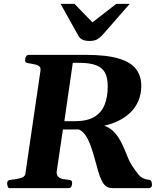

<svg xmlns="http://www.w3.org/2000/svg" viewBox="-20 -978 837 998"><path d="M29.8 0Q22.9 0 20 -9Q17.1 -18.1 17.1 -24.4Q17.1 -41.5 33.2 -43Q57.1 -44.9 83.3 -51.3Q109.4 -57.6 111.8 -74.2L190.4 -610.8Q192.9 -628.4 181.2 -635.5Q169.4 -642.6 152.8 -645Q136.2 -647.5 123.3 -650.4Q110.4 -653.3 110.4 -663.1Q110.4 -675.3 115 -684.1Q119.6 -692.9 130.9 -692.9H423.3Q535.6 -692.9 599.1 -673.1Q662.6 -653.3 688.5 -617.2Q714.4 -581.1 714.4 -532.7Q714.4 -489.7 700 -455.3Q685.5 -420.9 659.7 -395Q633.8 -369.1 598.6 -351.6Q563.5 -334 521.5 -324.2Q554.7 -313.5 576.9 -287.8Q599.1 -262.2 614 -230.7Q628.9 -199.2 640.1 -170.2Q651.4 -141.1 662.1 -123.5Q682.1 -92.3 700.4 -69.8Q718.8 -47.4 753.4 -43.5Q763.7 -42.5 766.8 -34.7Q770 -26.9 770 -15.6Q770 -12.2 768.1 -8.5Q766.1 -4.9 762.5 -2.4Q758.8 0 753.4 0H565.9Q546.4 0 532.7 -9Q519 -18.1 508.8 -39.1Q498 -60.5 489.5 -90.8Q481 -121.1 471.9 -154.3Q462.9 -187.5 451.9 -218.5Q440.9 -249.5 426 -272.7Q411.1 -295.9 389.6 -305.2H307.1L274.4 -84Q274.4 -65.9 284.7 -57.6Q294.9 -49.3 310.3 -46.9Q325.7 -44.4 339.8 -43Q355 -41.5 355 -27.3Q355 -23.4 353.8 -16.8Q352.5 -10.3 348.4 -5.1Q344.2 0 335 0ZM314.5 -348.1H369.1Q433.6 -348.1 470.9 -370.8Q508.3 -393.6 524.2 -434.6Q540 -475.6 540 -529.3Q540 -572.3 526.4 -599.1Q512.7 -626 480 -638.7Q447.3 -651.4 390.6 -651.4H358.4ZM445.8 -765.1Q420.9 -765.1 407.7 -772.2Q394.5 -779.3 388.7 -790L294.9 -958H367.2L460.4 -861.8L584.5 -958H654.3L511.2 -794.4Q501 -783.2 486.1 -774.2Q471.2 -765.1 445.8 -765.1Z"/></svg>

Font: Gelasio
Style: Bold Italic
Weight: 700
Italic angle: -8.5°
Designer: Eben Sorkin
Foundry: Eben Sorkin
Version: Version 1.008